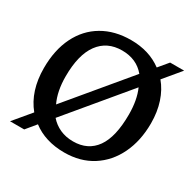

<svg xmlns="http://www.w3.org/2000/svg" viewBox="-158 -884 1081 1068"><g transform="rotate(30 382.5 -350.0)"><path d="M33 14 125 -96Q48 -190 48 -337Q48 -453 90 -538Q132 -623 209.5 -668.5Q287 -714 391 -714Q508 -714 590 -653L641 -714H731L641 -606Q678 -562 698 -501.5Q718 -441 718 -368Q718 -256 676.5 -169.5Q635 -83 559 -34.5Q483 14 380 14Q319 14 267.5 -2Q216 -18 176 -49L124 14ZM208 -195 524 -574Q470 -639 377 -639Q281 -639 228.5 -567.5Q176 -496 176 -357Q176 -262 208 -195ZM392 -64Q487 -64 537 -134.5Q587 -205 587 -349Q587 -442 558 -507L243 -129Q270 -98 307.5 -81Q345 -64 392 -64Z"/></g></svg>

Font: Literata Medium
Style: Regular
Weight: 500
Designer: Latin by Veronika Burian and Jose Scaglione. Greek by Irene Vlachou. Cyrillic by Vera Evstafieva.
Foundry: TypeTogether
Version: Version 3.103; ttfautohint (v1.8.4.7-5d5b);gftools[0.9.29]